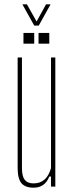

<svg xmlns="http://www.w3.org/2000/svg" viewBox="-20 -867 337 892"><path d="M136 5Q97 5 79.5 -16Q62 -37 62 -86V-600H82V-86Q82 -48 95 -31.5Q108 -15 136 -15Q197 -15 217 -86V-600H237V0H217V-47H209Q189 5 136 5ZM159 -664V-714H209V-664ZM89 -664V-714H139V-664ZM84 -847H105L150 -767L194 -847H215L160 -748H139Z"/></svg>

Font: Big Shoulders Display Thin
Style: Regular
Weight: 100
Designer: Patric King
Foundry: XO Type Co
Version: Version 1.000; ttfautohint (v1.8.2)